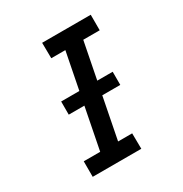

<svg xmlns="http://www.w3.org/2000/svg" viewBox="-158 -790 866 910"><g transform="rotate(-30 275.0 -335.0)"><path d="M355 0H89V-85H179L277 -585H200L199 -670H465V-585H375L277 -85H354ZM420 -312H138V-384H420Z"/></g></svg>

Font: Lode Dark
Style: Bold Italic
Weight: 700
Italic angle: -11°
Monospace: yes
Designer: Belleve Invis
Foundry: Belleve Invis
Version: Version 29.2.0; ttfautohint (v1.8.3)